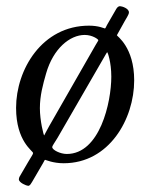

<svg xmlns="http://www.w3.org/2000/svg" viewBox="-20 -518 486 621"><path d="M32 -169C32 -60 87 -30 87 -23C87 -19 82 -13 71 6L43 54C42 56 41 60 41 62C41 73 66 83 71 83C77 83 80 77 91 58L119 10C124 2 124 -1 126 -1C128 -1 151 10 186 10C333 10 414 -133 414 -258C414 -366 358 -401 358 -404L383 -449C397 -472 397 -475 397 -478C397 -491 374 -498 368 -498C363 -498 359 -494 356 -489L326 -437C322 -429 321 -426 319 -426C317 -426 300 -435 268 -435C116 -435 32 -293 32 -169ZM109 -168C109 -209 119 -245 129 -280C152 -361 206 -405 254 -405C279 -405 298 -391 298 -388C298 -386 294 -381 289 -372L139 -110C131 -96 123 -80 123 -80C121 -80 109 -128 109 -168ZM149 -42C149 -47 156 -55 166 -72L322 -342C325 -347 326 -349 327 -349C328 -349 340 -318 340 -270C340 -187 303 -20 196 -20C175 -20 149 -33 149 -42Z"/></svg>

Font: OFL Sorts Mill Goudy
Style: Italic
Weight: 500
Italic angle: -6°
Version: Version 003.000